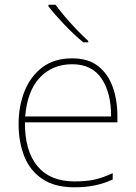

<svg xmlns="http://www.w3.org/2000/svg" viewBox="-20 -786 580 816"><path d="M287 -538Q355 -538 397 -505Q439 -472 459 -416.5Q479 -361 479 -291V-266H86Q85 -145 139 -80Q193 -15 296 -15Q344 -15 378.5 -22Q413 -29 459 -50V-23Q421 -6 382.5 2Q344 10 296 10Q213 10 160.5 -25Q108 -60 83.5 -121Q59 -182 59 -259Q59 -334 84 -397.5Q109 -461 159.5 -499.5Q210 -538 287 -538ZM287 -513Q203 -513 149.5 -456.5Q96 -400 87 -291H452Q453 -390 412 -451.5Q371 -513 287 -513ZM216 -766Q231 -745 255 -716.5Q279 -688 306 -660Q333 -632 355 -612V-606H334Q294 -639 253 -682Q212 -725 186 -759V-766Z"/></svg>

Font: Noto Sans Syriac Western Thin
Style: Regular
Weight: 100
Designer: Patrick Giasson and the Monotype Design Team
Foundry: Monotype Imaging Inc.
Version: Version 3.000; ttfautohint (v1.8.4.7-5d5b)